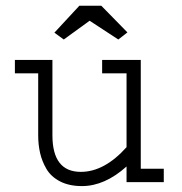

<svg xmlns="http://www.w3.org/2000/svg" viewBox="-20 -626 626 660"><path d="M31.2 -419.9H160.2V-161.1Q160.2 -35.2 257.8 -35.2Q338.9 -35.2 415 -120.1V-374H331.1V-419.9H463.9V-45.9H543V0H415V-53.7Q339.8 13.7 261.7 13.7Q217.8 13.7 186.5 -2.4Q155.3 -18.6 139.6 -45.4Q124 -72.3 117.7 -100.6Q111.3 -128.9 111.3 -161.1V-374H31.2ZM252.9 -606.4H328.1L418 -514.6L386.7 -490.2L288.1 -554.7L199.2 -490.2L167 -513.7Z"/></svg>

Font: Thabit
Style: Regular
Weight: 500
Designer: Regenerated by Nadim Shaikli
Foundry: MAK Alagha
Version: 0.01